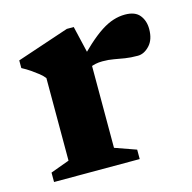

<svg xmlns="http://www.w3.org/2000/svg" viewBox="-78 -552 630 630"><g transform="rotate(-15 237.0 -237.0)"><path d="M397.5 -470.5Q432 -470.5 447.2 -451.5Q462.5 -432.5 462.5 -404.5Q462.5 -368.5 444 -348.8Q425.5 -329 404 -329Q379.5 -329 361 -332Q342.5 -335 325.2 -338.2Q308 -341.5 286.5 -341.5Q274 -341.5 263 -339.2Q252 -337 241.8 -332Q231.5 -327 220.5 -318.5L207.5 -345.5Q241 -381.5 267.5 -405.5Q294 -429.5 316 -443.8Q338 -458 357.8 -464.2Q377.5 -470.5 397.5 -470.5ZM250 -367.5V-57.5L322 -32V0H31V-32L95 -55.5V-336Q87.5 -345.5 76.8 -354Q66 -362.5 53 -371.5Q40 -380.5 24 -389V-415L201.5 -474.5H225Z"/></g></svg>

Font: Newsreader
Style: Bold
Weight: 700
Designer: Hugues Gentile
Foundry: Production Type
Version: Version 1.003